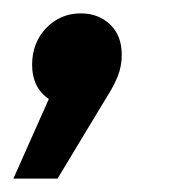

<svg xmlns="http://www.w3.org/2000/svg" viewBox="-54 -153 286 287"><path d="M128 -71Q128 -54 122 -39Q116 -24 105 -7L32 114H-34L19 -5Q-6 -22 -6 -56Q-6 -89 15 -111Q36 -133 67 -133Q93 -133 110.5 -116.5Q128 -100 128 -71Z"/></svg>

Font: Gontserrat Medium
Style: Italic
Weight: 500
Italic angle: -11.3°
Designer: Julieta Ulanovsky
Foundry: Julieta Ulanovsky
Version: Version 6.001